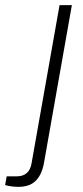

<svg xmlns="http://www.w3.org/2000/svg" viewBox="-114 -546 325 748"><path d="M-43 182Q-52 182 -61.5 181Q-71 180 -79.5 178.5Q-88 177 -94 175L-88 141H-49Q-24 141 -9.5 128Q5 115 9 90L118 -526H166L58 85Q54 111 43 133.5Q32 156 11.5 169Q-9 182 -43 182Z"/></svg>

Font: Archivo SemiBold Thin
Style: Italic
Weight: 250
Italic angle: -10°
Version: Version 2.001